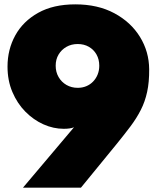

<svg xmlns="http://www.w3.org/2000/svg" viewBox="-20 -861 726 881"><path d="M85.5 0 319.5 -277Q303 -270 272.5 -270Q225 -270 179.2 -290.5Q133.5 -311 96.2 -348.8Q59 -386.5 36.8 -439Q14.5 -491.5 14.5 -555.5Q14.5 -634 50.2 -698.8Q86 -763.5 155.2 -802.2Q224.5 -841 325.5 -841Q429 -841 504.8 -800.2Q580.5 -759.5 622.2 -691.8Q664 -624 664.5 -543Q665 -484.5 655.2 -439.5Q645.5 -394.5 626.2 -356.8Q607 -319 579.5 -282.2Q552 -245.5 517.5 -203L351.5 0ZM336.5 -458Q358 -458 376 -465.5Q394 -473 407.2 -486.8Q420.5 -500.5 428 -519Q435.5 -537.5 435.5 -559.5Q435.5 -588.5 422.8 -611Q410 -633.5 387.8 -646.2Q365.5 -659 336.5 -659Q307.5 -659 284.8 -646Q262 -633 248.8 -610.8Q235.5 -588.5 235.5 -559.5Q235.5 -530.5 248.8 -507.5Q262 -484.5 285 -471.2Q308 -458 336.5 -458Z"/></svg>

Font: Spartan Thin Black
Style: Regular
Weight: 900
Version: Version 1.004